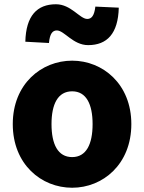

<svg xmlns="http://www.w3.org/2000/svg" viewBox="-20 -868 677 902"><path d="M319 14C463 14 597 -96 597 -285C597 -473 463 -583 319 -583C174 -583 40 -473 40 -285C40 -96 174 14 319 14ZM319 -130C252 -130 222 -190 222 -285C222 -379 252 -439 319 -439C385 -439 415 -379 415 -285C415 -190 385 -130 319 -130ZM394 -656C483 -656 535 -710 538 -832L428 -837C423 -794 410 -779 390 -779C355 -779 314 -848 243 -848C154 -848 102 -794 99 -672L210 -666C214 -710 227 -725 247 -725C282 -725 323 -656 394 -656Z"/></svg>

Font: Source Han Sans HK Heavy
Style: Regular
Weight: 900
Designer: Ryoko NISHIZUKA 西塚涼子 (kana, bopomofo & ideographs); Paul D. Hunt (Latin, Greek & Cyrillic); Sandoll Communications 산돌커뮤니
Foundry: Adobe
Version: Version 2.000;hotconv 1.0.107;makeotfexe 2.5.65593